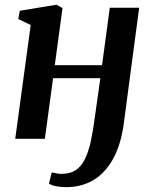

<svg xmlns="http://www.w3.org/2000/svg" viewBox="-20 -574 626 794"><path d="M492.5 -67.5Q481 22 448.5 81.5Q416 141 366.5 170.5Q317 200 254 200Q230.5 200 211 196Q191.5 192 182.5 185L194 139Q201 141 213.5 143Q226 145 235.5 145Q270 145 293 129.8Q316 114.5 331 84.2Q346 54 355.8 9.2Q365.5 -35.5 373 -95L395 -250.5H199.5L165.5 0H43L107 -470.5L55.5 -495.5L62 -529.5L214 -554.5L238.5 -540.5L206.5 -304.5H402L434 -542H555.5Z"/></svg>

Font: Merriweather 48pt SemiBold
Style: Italic
Weight: 600
Italic angle: -7.8°
Designer: Eben Sorkin
Foundry: Eben Sorkin
Version: Version 2.101